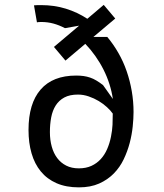

<svg xmlns="http://www.w3.org/2000/svg" viewBox="-20 -780 690 808"><path d="M207 -582.5 313 -672 253.5 -661.5Q228.5 -674.5 204.2 -681Q180 -687.5 153 -687.5Q146.5 -687.5 141.8 -687Q137 -686.5 135.5 -686L123 -757.5Q131 -758.5 138.5 -758.5Q146 -758.5 153.5 -758.5Q208.5 -758.5 257 -743.5Q305.5 -728.5 347.5 -701L416.5 -759.5L465 -702L373 -624.5H431.5Q457.5 -593.5 478.2 -557.2Q499 -521 513 -480.5Q527 -440 534.5 -396.5Q542 -353 542 -308.5Q542 -281.5 538.5 -247.5Q535 -213.5 525.8 -178.2Q516.5 -143 500.5 -109.5Q484.5 -76 458.8 -49.8Q433 -23.5 397 -7.5Q361 8.5 312 8.5Q258 8.5 218 -9Q178 -26.5 151.8 -58.5Q125.5 -90.5 112.8 -134.8Q100 -179 100 -233Q100 -344.5 151 -403.2Q202 -462 300.5 -462Q317.5 -462 331.8 -460Q346 -458 359.2 -453.5Q372.5 -449 385.5 -441.2Q398.5 -433.5 413.5 -422L455 -363.5Q450.5 -394.5 440.5 -426Q430.5 -457.5 415.5 -487.2Q400.5 -517 381 -544.5Q361.5 -572 339 -595.5L255.5 -525ZM454.5 -302Q445.5 -315 430.2 -329Q415 -343 395.5 -354.8Q376 -366.5 353.5 -374.2Q331 -382 308 -382Q273.5 -382 250.8 -369.8Q228 -357.5 214.5 -336.2Q201 -315 195.5 -286.2Q190 -257.5 190 -224Q190 -191 197.8 -163Q205.5 -135 220.8 -114.8Q236 -94.5 258.8 -83Q281.5 -71.5 311.5 -71.5Q342 -71.5 364.8 -82Q387.5 -92.5 404 -110.5Q420.5 -128.5 431 -152.8Q441.5 -177 447 -204.5Q452.5 -232 453.5 -254.8Q454.5 -277.5 454.5 -302Z"/></svg>

Font: B612 Mono
Style: Regular
Weight: 400
Version: Version 1.005